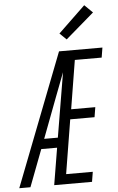

<svg xmlns="http://www.w3.org/2000/svg" viewBox="-79 -1020 652 1062"><g transform="rotate(-5 247.0 -488.5)"><path d="M-16 0 269 -735H510L501 -680H352L308 -410H442L433 -355H298L249 -55H397L388 0H178L212 -205H124L46 0ZM145 -260H221L281 -618Q269 -586 256.5 -554Q244 -522 232 -490ZM317 -797 280 -833 430 -977 475 -933Z"/></g></svg>

Font: Iosevka SS04 Light Oblique
Style: Regular
Weight: 300
Italic angle: -9°
Monospace: yes
Designer: Belleve Invis
Foundry: Belleve Invis
Version: Version 19.0.0; ttfautohint (v1.8.4)